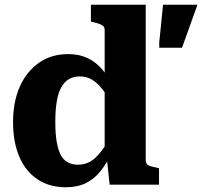

<svg xmlns="http://www.w3.org/2000/svg" viewBox="-20 -778 852 809"><path d="M594 -103Q594 -87 606.5 -81Q619 -75 643 -71L650 -69V0H442L429 -121L421 -115V-651Q421 -662 415.5 -667.5Q410 -673 399 -677Q388 -681 372 -685L363 -687V-758H594ZM268 -550Q314 -550 349.5 -533Q385 -516 412 -484Q439 -452 458 -405L456 -335Q432 -376 411 -402.5Q390 -429 367.5 -442.5Q345 -456 316 -456Q289 -456 269.5 -444Q250 -432 237.5 -409Q225 -386 219 -349.5Q213 -313 213 -264Q213 -217 218.5 -183Q224 -149 235 -127Q246 -105 264.5 -94.5Q283 -84 308 -84Q337 -84 360 -97Q383 -110 406 -140Q429 -170 456 -218L457 -146Q434 -96 406.5 -60.5Q379 -25 343 -7Q307 11 258 11Q187 11 137 -23Q87 -57 61 -118.5Q35 -180 35 -264Q35 -349 63.5 -413Q92 -477 144 -513.5Q196 -550 268 -550ZM747 -577 812 -758H667L651 -599V-577Z"/></svg>

Font: Roboto Serif SemiCondensed
Style: Bold
Weight: 700
Width: 4
Designer: Greg Gazdowicz
Foundry: Commercial Type
Version: Version 1.007